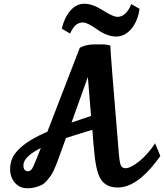

<svg xmlns="http://www.w3.org/2000/svg" viewBox="-20 -999 876 1025"><path d="M607 -909Q653 -909 681 -977L725 -952Q716 -887 681.5 -845.5Q647 -804 600 -804Q553 -804 500 -841Q446 -879 424 -879Q402 -879 386 -866.5Q370 -854 354 -820L310 -846Q323 -904 355 -941.5Q387 -979 430.5 -979Q474 -979 529 -944Q584 -909 607 -909ZM608 2Q552 2 523.5 -34.5Q495 -71 485 -171Q479 -223 473 -306Q403 -285 332 -262L298 -168Q288 -141 284 -129.5Q280 -118 269.5 -95Q259 -72 251.5 -61.5Q244 -51 230.5 -35Q217 -19 203 -12Q167 6 126 6Q85 6 59.5 -23.5Q34 -53 34 -96Q34 -108 36 -121Q49 -217 233 -296Q285 -429 406 -744Q438 -762 487 -762Q498 -762 508 -762Q518 -762 532.5 -762Q547 -762 569 -756Q570 -709 615 -173Q619 -128 626 -114.5Q633 -101 650 -101Q678 -101 724.5 -139Q771 -177 808 -234L836 -166L812 -134Q707 2 608 2ZM449 -588 362 -345Q432 -369 466 -380ZM105 -117Q105 -85 129 -85Q147 -85 158 -111Q171 -139 198 -209Q105 -162 105 -117Z"/></svg>

Font: Lily Script One
Style: Regular
Weight: 400
Designer: Julia Petretta
Foundry: Julia Petretta
Version: Version 1.002;PS 001.001;hotconv 1.0.70;makeotf.lib2.5.58329